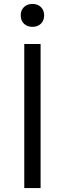

<svg xmlns="http://www.w3.org/2000/svg" viewBox="-20 -953 329 973"><path d="M103 0V-730H185.7V0ZM144.3 -817Q117.7 -817 101.3 -833Q85 -849 85 -875Q85 -901 101.3 -917Q117.7 -933 144.3 -933Q171 -933 187.4 -917Q203.7 -901 203.7 -875Q203.7 -849 187.4 -833Q171 -817 144.3 -817Z"/></svg>

Font: M PLUS 2 Thin
Style: Regular
Weight: 100
Designer: Coji Morishita
Foundry: UNDERFOREST DESIGN
Version: Version 1.001